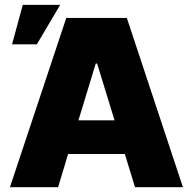

<svg xmlns="http://www.w3.org/2000/svg" viewBox="-20 -782 807 802"><path d="M21.5 0 256.8 -707H509.8L744.1 0H543.9L501.5 -138.7H264.6L222.7 0ZM458.5 -279.3 385.7 -516.6H379.9L307.6 -279.3ZM75.2 -761.7H231.4L133.8 -596.7H30.3Z"/></svg>

Font: Pretendard JP Black
Style: Regular
Weight: 900
Designer: Base glyphs from Inter by Rasmus Andersson; Hangeul glyphs from Noto Sans CJK(Source Han Sans) by Jang Soo-young and Kan
Foundry: Kil Hyung-jin
Version: Version 1.309